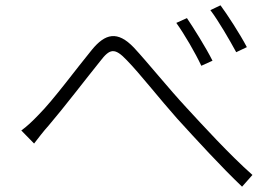

<svg xmlns="http://www.w3.org/2000/svg" viewBox="-20 -735 1040 721"><path d="M682 -667 642 -649C673 -606 714 -535 736 -488L778 -507C753 -557 705 -633 682 -667ZM808 -715 770 -697C801 -656 842 -585 867 -539L907 -558C882 -606 832 -683 808 -715ZM60 -245 108 -196C122 -214 143 -242 163 -264C217 -327 306 -443 356 -505C392 -552 410 -558 457 -508C504 -460 580 -363 645 -290C717 -211 812 -107 889 -34L928 -78C842 -154 738 -268 679 -332C613 -403 535 -500 483 -556C421 -621 375 -609 325 -548C269 -480 181 -360 125 -304C101 -279 82 -261 60 -245Z"/></svg>

Font: Source Han Sans SC Light
Style: Regular
Weight: 300
Designer: Ryoko NISHIZUKA (kana & ideographs); Paul D. Hunt (Latin, Greek & Cyrillic); Wenlong ZHANG (bopomofo); Sandoll Communica
Foundry: Adobe Systems Incorporated
Version: Version 1.004;PS 1.004;hotconv 1.0.82;makeotf.lib2.5.63406